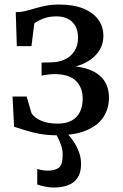

<svg xmlns="http://www.w3.org/2000/svg" viewBox="-20 -588 542 849"><path d="M231.8 10.2Q189.3 10.2 153.8 3.5Q118.2 -3.3 90.2 -12.4Q62.2 -21.4 42.3 -27.5L35.4 -161H97.8L119.7 -86.5Q133.2 -66.3 162.8 -53.9Q192.5 -41.4 233.3 -41.4Q273.3 -41.4 298.1 -55.5Q322.9 -69.7 334.3 -94.7Q345.7 -119.8 345.7 -152.1Q345.7 -200.8 315.7 -230.6Q285.7 -260.4 218 -260.4Q212.4 -260.4 200.7 -259.2Q189 -258.1 178.3 -256.4Q167.6 -254.7 163.9 -253.6V-311.2L209.5 -312.4Q242.6 -313.3 268.6 -326.1Q294.6 -338.9 309.8 -362.8Q325 -386.7 325 -420.6Q325 -452.9 312.7 -473.9Q300.3 -495 278.8 -505.3Q257.2 -515.7 229.2 -515.7Q196.8 -515.7 171 -505.6Q145.3 -495.5 131.7 -484.8L119.1 -384.1H54.4L49.7 -534.2Q74 -534.5 94.7 -539.7Q115.4 -544.9 136.7 -551.4Q158 -557.9 183.7 -562.9Q209.3 -567.9 243.6 -567.9Q304.6 -567.9 347.8 -550.4Q391.1 -533 414.1 -501.9Q437.1 -470.7 437.1 -429.5Q437.1 -390.8 416.6 -360.8Q396.1 -330.8 360.1 -311.9Q324 -292.9 277.2 -286.4V-296.4Q332.9 -296.1 374.5 -280.5Q416 -264.9 438.9 -233.9Q461.8 -202.8 461.8 -155.6Q461.8 -107.6 437.1 -70.1Q412.4 -32.6 361.4 -11.2Q310.5 10.2 231.8 10.2ZM218.1 241.2Q199 241.2 178.5 237.1Q158 232.9 144.6 227.8L144.8 159.1Q155.3 162.6 169.2 164.6Q183.1 166.7 190.2 166.7Q221 166.7 239.1 154.4Q257.2 142 257.2 96.4Q257.2 76.3 250.8 56.4Q244.5 36.6 236.5 21.2Q228.4 5.8 223.6 -0.9L254.8 -6.1L273.6 -0.9Q284.2 8.6 299.8 29.6Q315.4 50.5 327.2 79.1Q339 107.7 338.4 139.9Q337.9 176.3 322.6 198.7Q307.4 221.1 280.6 231.1Q253.8 241.2 218.1 241.2Z"/></svg>

Font: Merriweather Light
Style: Regular
Weight: 300
Designer: Eben Sorkin
Foundry: Eben Sorkin
Version: Version 2.100